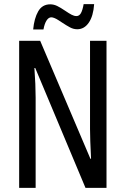

<svg xmlns="http://www.w3.org/2000/svg" viewBox="-20 -912 609 932"><path d="M395 0 151 -582H147Q153 -500 153 -438V0H73V-714H175L419 -141H422Q417 -239 417 -286V-714H497V0ZM355 -770Q337 -770 320 -779Q303 -788 279 -804Q276 -806 264.5 -813.5Q253 -821 244 -824.5Q235 -828 229 -828Q216 -828 206 -812.5Q196 -797 191 -769H141Q146 -823 165.5 -857Q185 -891 224 -891Q241 -891 257.5 -883Q274 -875 296 -860Q315 -847 327.5 -840.5Q340 -834 351 -834Q365 -834 373 -848.5Q381 -863 386 -892H437Q433 -834 411 -802Q389 -770 355 -770Z"/></svg>

Font: Noto Sans UI Cond
Style: Regular
Weight: 400
Width: 3
Designer: Monotype Design Team
Foundry: Monotype Imaging Inc.
Version: Version 1.001